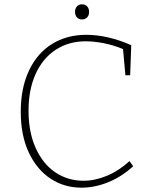

<svg xmlns="http://www.w3.org/2000/svg" viewBox="-20 -861 696 888"><path d="M596 -92Q542 -43 480 -18Q418 7 357 7Q277 7 213.5 -35Q150 -77 113 -156Q76 -235 76 -344Q76 -454 114 -534.5Q152 -615 220.5 -657.5Q289 -700 378 -700Q478 -700 587 -652L582 -513H560L549 -634Q506 -652 460.5 -661Q415 -670 376 -670Q298 -670 238 -631Q178 -592 145 -519.5Q112 -447 112 -349Q112 -249 145.5 -175.5Q179 -102 236.5 -63.5Q294 -25 366 -25Q419 -25 474.5 -48Q530 -71 579 -116ZM327 -806Q327 -822 336 -831.5Q345 -841 360 -841Q374 -841 383 -831.5Q392 -822 392 -806Q392 -789 382.5 -780Q373 -771 359 -771Q345 -771 336 -780.5Q327 -790 327 -806Z"/></svg>

Font: Bitter Pro ExtraLight
Style: Regular
Weight: 275
Designer: Sol Matas, and Bitter project Authors
Foundry: Sol Matas
Version: Version 1.010